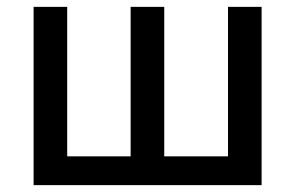

<svg xmlns="http://www.w3.org/2000/svg" viewBox="-20 -540 860 560"><path d="M78 0H743V-520H645V-84H459V-520H361V-84H176V-520H78Z"/></svg>

Font: Fixel Text Medium
Style: Regular
Weight: 500
Width: 4
Designer: AlfaBravo + MacPaw
Foundry: Kyrylo Tkachov, Marchela Mozhyna, Serhii Makarenko, Maria Weinstein, Zakhar Kryvoshyya
Version: Version 1.211